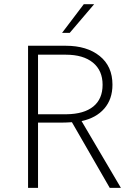

<svg xmlns="http://www.w3.org/2000/svg" viewBox="-20 -912 656 932"><path d="M281.2 -752.4 386.7 -891.6H437L318.4 -752.4ZM116.2 0V-689.9H299.3Q401.9 -689.9 463.9 -640.1Q525.9 -590.3 525.9 -501Q525.9 -430.7 486.3 -385Q446.8 -339.4 376 -324.2L566.9 0H512.7L329.1 -318.8Q299.8 -316.9 280.8 -316.9H164.6V0ZM164.6 -357.4H303.2Q387.7 -358.4 432.9 -395Q478 -431.6 478 -500.5Q478 -569.8 430.9 -608.2Q383.8 -646.5 299.8 -646.5H164.6Z"/></svg>

Font: HK Grotesk Light Legacy
Style: Regular
Weight: 300
Designer: Alfredo Marco Pradil
Foundry: Hanken Design Co.
Version: Version 2.022;PS 002.022;hotconv 1.0.88;makeotf.lib2.5.64775